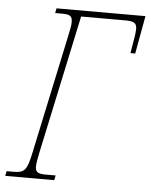

<svg xmlns="http://www.w3.org/2000/svg" viewBox="-72 -757 628 800"><g transform="rotate(5 242.0 -357.0)"><path d="M-20 0H185L189 -20H149C117 -20 104 -25 104 -50C104 -63 108 -83 113 -108L237 -689H421C459 -689 470 -682 470 -656C470 -647 468 -632 466 -620L455 -555H475L504 -714H132L128 -694H156C188 -694 200 -689 200 -663C200 -650 197 -632 191 -606L85 -108C69 -31 59 -20 12 -20H-16Z"/></g></svg>

Font: Noto Serif Condensed Thin
Style: Italic
Weight: 100
Width: 3
Italic angle: -12°
Designer: Monotype Design Team
Foundry: Monotype Imaging Inc.
Version: Version 2.013